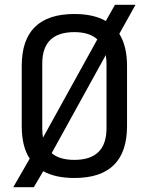

<svg xmlns="http://www.w3.org/2000/svg" viewBox="-20 -725 616 795"><path d="M120 50H35L103 -68Q70 -118 70 -203V-452Q70 -667 288 -667Q368 -667 418 -638L456 -705H541L474 -585Q506 -534 506 -452V-203Q506 12 288 12Q210 12 159 -16ZM155 -462V-194Q155 -173 158 -155L383 -562Q350 -592 288 -592Q155 -592 155 -462ZM421 -461Q421 -480 418 -497L194 -91Q226 -63 288 -63Q421 -63 421 -194Z"/></svg>

Font: RopaSansRegular
Style: Regular
Weight: 400
Designer: Botio Nikoltchev
Foundry: Botjo Nikoltchev
Version: Version 1.002